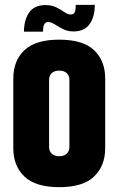

<svg xmlns="http://www.w3.org/2000/svg" viewBox="-20 -764 490 794"><path d="M35 -439Q35 -513 81 -556.5Q127 -600 225 -600Q323 -600 369 -556.5Q415 -513 415 -439V-151Q415 -78 369 -34Q323 10 225 10Q127 10 81 -34Q35 -78 35 -151ZM267 -434Q267 -451 256 -461.5Q245 -472 225 -472Q205 -472 194 -461.5Q183 -451 183 -434V-156Q183 -139 194 -128.5Q205 -118 225 -118Q245 -118 256 -128.5Q267 -139 267 -156ZM293 -744H372V-739Q371 -692 349.5 -663Q328 -634 283 -634Q259 -634 240 -644Q221 -654 206 -663.5Q191 -673 179 -673Q158 -673 158 -636V-633H79V-635Q80 -684 101.5 -713.5Q123 -743 168 -743Q194 -743 213 -733.5Q232 -724 246 -714Q260 -704 272 -704Q284 -704 288.5 -712.5Q293 -721 293 -740Z"/></svg>

Font: Khand Variable Light
Style: Regular
Weight: 300
Designer: Satya Rajpurohit
Foundry: Indian Type Foundry
Version: Version 3.000